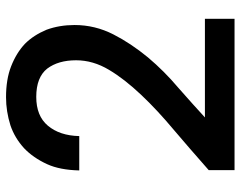

<svg xmlns="http://www.w3.org/2000/svg" viewBox="-98 -686 774 617"><g transform="rotate(-90 288.5 -377.0)"><path d="M50.8 -92.8Q124.5 -157.7 179.2 -204.1Q244.6 -258.8 292 -309.1Q343.8 -363.8 373 -413.1Q403.8 -464.4 403.8 -519Q403.8 -576.2 377 -611.8Q349.1 -647 286.1 -647Q225.1 -647 193.8 -609.9Q161.6 -571.8 160.2 -508.8H49.8Q51.3 -571.3 69.8 -611.8Q90.3 -656.7 121.1 -686Q154.3 -716.3 194.8 -730Q239.7 -744.1 285.2 -744.1Q342.3 -744.1 383.8 -728Q427.7 -710.9 457 -683.1Q484.4 -655.8 502 -613.8Q517.1 -572.3 517.1 -523.9Q517.1 -458 486.8 -398.9Q458.5 -343.3 413.1 -288.1Q368.7 -235.4 315.9 -190.9Q258.8 -140.6 220.2 -105H537.1V-9.8H50.8Z"/></g></svg>

Font: PoppinsZ Medium
Style: Regular
Weight: 500
Designer: Ninad Kale (Devanagari), Jonny Pinhorn (Latin)
Foundry: Indian Type Foundry
Version: Version 3.002;FEAKit 1.0